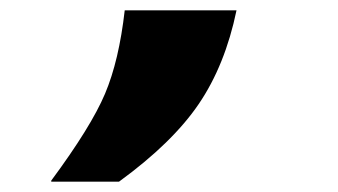

<svg xmlns="http://www.w3.org/2000/svg" viewBox="-20 -180 654 371"><path d="M210 171H79V169Q156 65 183 1Q210 -63 221 -160H437Q415 -54 364 21Q313 96 210 171Z"/></svg>

Font: Intel One Mono
Style: Bold
Weight: 700
Monospace: yes
Designer: Fred Shallcrass
Foundry: Frere-Jones Type LLC
Version: Version 1.400;hotconv 1.1.0;makeotfexe 2.6.0;FJTRelease1.4